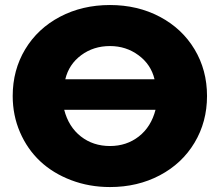

<svg xmlns="http://www.w3.org/2000/svg" viewBox="-20 -734 879 768"><path d="M419.9 14.2Q336.9 14.2 264.4 -13.4Q191.9 -41 140.6 -89.1Q89.4 -137.2 60.1 -204.8Q30.8 -272.5 30.8 -350.1Q30.8 -453.6 80.8 -536.9Q130.9 -620.1 220 -667Q309.1 -713.9 419.9 -713.9Q530.3 -713.9 619.1 -667Q708 -620.1 758.1 -536.9Q808.1 -453.6 808.1 -350.1Q808.1 -246.6 758.1 -163.1Q708 -79.6 619.1 -32.7Q530.3 14.2 419.9 14.2ZM419.9 -149.9Q486.3 -149.9 535.4 -188.2Q584.5 -226.6 602.1 -294.9H236.8Q254.4 -226.6 303.5 -188.2Q352.5 -149.9 419.9 -149.9ZM241.2 -417H598.1Q584 -476.1 534.2 -512.9Q484.4 -549.8 419.9 -549.8Q354 -549.8 304.7 -513.2Q255.4 -476.6 241.2 -417Z"/></svg>

Font: Montserrat ExtraBold
Style: Regular
Weight: 800
Designer: Julieta Ulanovsky
Foundry: Julieta Ulanovsky
Version: Version 9.000